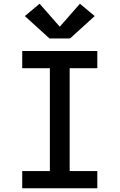

<svg xmlns="http://www.w3.org/2000/svg" viewBox="-20 -1008 640 1028"><path d="M99 0V-92H247V-643H99V-735H501V-643H353V-92H501V0ZM355 -802H245L113 -922L192 -988L300 -865L408 -988L487 -922Z"/></svg>

Font: Iosevka Curly Slab SmBdEx
Style: Regular
Weight: 600
Width: 7
Monospace: yes
Designer: Belleve Invis
Foundry: Belleve Invis
Version: Version 11.1.0; ttfautohint (v1.8.3)